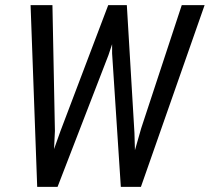

<svg xmlns="http://www.w3.org/2000/svg" viewBox="-20 -731 820 751"><path d="M194.8 -218.8 191.4 -147.9 216.3 -217.8 403.3 -710.9H476.1L505.9 -210.9L507.8 -143.6L532.2 -229L690.9 -710.9H780.3L531.2 0H452.6L418.5 -522V-558.1L404.3 -515.6L205.1 0H125.5L99.6 -710.9H185.1Z"/></svg>

Font: TypoPRO Roboto
Style: Italic
Weight: 400
Italic angle: -12°
Designer: Google
Version: Version 2.136; 2016